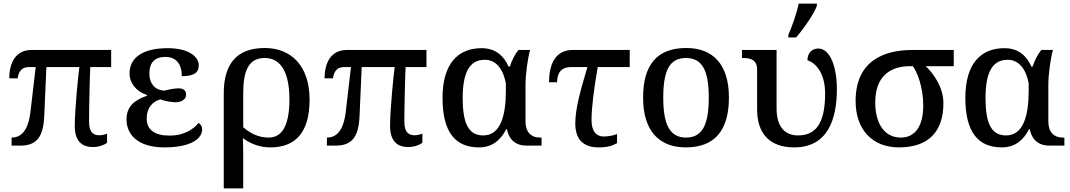

<svg xmlns="http://www.w3.org/2000/svg" viewBox="-20 -816 5998 1076"><path d="M501 8C533 8 564 -3 580 -16V-67C567 -62 553 -58 537 -58C508 -58 479 -69 479 -134C479 -217 484 -414 486 -440H603V-536H157C67 -536 32 -463 32 -377H79C84 -414 101 -440 140 -440H180L151 -192C138 -77 94 -45 45 -45V0H94C189 0 223 -53 228 -166L240 -440H425C420 -413 399 -200 399 -111C399 -26 438 8 501 8Z M901 10C1054 10 1113 -41 1113 -91C1113 -108 1102 -123 1093 -127C1062 -90 1010 -56 931 -56C847 -56 802 -88 802 -153C802 -211 835 -248 879 -259C899 -250 943 -243 963 -243C1000 -243 1023 -261 1023 -286C1023 -310 1006 -321 981 -321C958 -321 924 -314 899 -308C843 -313 817 -352 817 -404C817 -455 838 -497 907 -497C968 -497 999 -456 999 -389C1063 -389 1094 -407 1094 -449C1094 -498 1039 -546 919 -546C785 -546 706 -496 706 -405C706 -351 743 -303 803 -284V-279C745 -259 689 -227 689 -147C689 -59 756 10 901 10Z M1234 240H1343V49C1343 13 1342 -24 1341 -42C1384 -10 1436 10 1495 10C1633 10 1715 -70 1715 -258C1715 -445 1613 -547 1464 -547C1305 -547 1234 -456 1234 -293ZM1486 -45C1428 -45 1382 -69 1343 -103V-293C1343 -413 1370 -491 1463 -491C1557 -491 1602 -406 1602 -259C1602 -101 1554 -45 1486 -45Z M2268 8C2300 8 2331 -3 2347 -16V-67C2334 -62 2320 -58 2304 -58C2275 -58 2246 -69 2246 -134C2246 -217 2251 -414 2253 -440H2370V-536H1924C1834 -536 1799 -463 1799 -377H1846C1851 -414 1868 -440 1907 -440H1947L1918 -192C1905 -77 1861 -45 1812 -45V0H1861C1956 0 1990 -53 1995 -166L2007 -440H2192C2187 -413 2166 -200 2166 -111C2166 -26 2205 8 2268 8Z M2664 10C2742 10 2787 -34 2817 -92H2821C2829 -49 2856 0 2931 0H3015V-45H3007C2954 -45 2925 -78 2925 -136V-338C2925 -404 2939 -497 2951 -536H2886C2864 -510 2848 -476 2837 -443H2830C2804 -502 2758 -546 2679 -546C2547 -546 2460 -460 2460 -267C2460 -75 2532 10 2664 10ZM2688 -57C2605 -57 2573 -126 2573 -266C2573 -408 2610 -481 2697 -481C2751 -481 2798 -442 2815 -347V-309C2815 -167 2785 -57 2688 -57Z M3334 10C3385 10 3413 1 3438 -14V-65C3416 -56 3389 -51 3362 -51C3325 -51 3295 -77 3295 -142C3295 -209 3307 -312 3330 -440H3509V-536H3189C3115 -536 3057 -487 3057 -355H3102C3102 -402 3121 -440 3180 -440H3272C3234 -313 3204 -208 3204 -124C3204 -39 3245 10 3334 10Z M3823 10C3982 10 4065 -81 4065 -269C4065 -457 3974 -547 3826 -547C3666 -547 3584 -457 3584 -269C3584 -81 3675 10 3823 10ZM3825 -45C3731 -45 3697 -122 3697 -269C3697 -417 3730 -491 3824 -491C3918 -491 3952 -417 3952 -269C3952 -122 3919 -45 3825 -45Z M4398 -606H4441C4483 -653 4545 -743 4558 -784V-796H4456C4446 -745 4418 -665 4398 -621ZM4431 10C4620 10 4670 -150 4670 -316C4670 -437 4634 -544 4566 -544C4530 -544 4505 -518 4505 -478C4549 -465 4604 -409 4604 -293C4604 -156 4571 -57 4453 -57C4377 -57 4332 -107 4332 -209V-536H4138V-491H4142C4186 -491 4223 -482 4223 -425V-202C4223 -70 4291 10 4431 10Z M5018 10C5184 10 5267 -79 5267 -238C5267 -332 5206 -409 5168 -445H5325V-536H5095C4934 -536 4775 -476 4775 -250C4775 -88 4870 10 5018 10ZM5028 -45C4936 -45 4885 -125 4885 -242C4885 -400 4982 -445 5078 -445H5096C5119 -413 5154 -330 5154 -225C5154 -108 5108 -45 5028 -45Z M5594 10C5672 10 5717 -34 5747 -92H5751C5759 -49 5786 0 5861 0H5945V-45H5937C5884 -45 5855 -78 5855 -136V-338C5855 -404 5869 -497 5881 -536H5816C5794 -510 5778 -476 5767 -443H5760C5734 -502 5688 -546 5609 -546C5477 -546 5390 -460 5390 -267C5390 -75 5462 10 5594 10ZM5618 -57C5535 -57 5503 -126 5503 -266C5503 -408 5540 -481 5627 -481C5681 -481 5728 -442 5745 -347V-309C5745 -167 5715 -57 5618 -57Z"/></svg>

Font: Noto Serif Thai Medium
Style: Regular
Weight: 500
Designer: Monotype Design Team
Foundry: Monotype Imaging Inc.
Version: Version 1.901;PS 001.901;hotconv 1.0.88;makeotf.lib2.5.64775